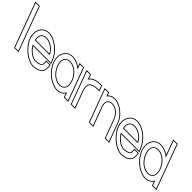

<svg xmlns="http://www.w3.org/2000/svg" viewBox="-14 -2097 3417 3417"><g transform="rotate(45 1694.5 -388.5)"><path d="M-219.9 -759 -234.7 -799H-154.7L-139.9 -759L132.6 -20L147.4 20H67.4L52.6 -20ZM-256.2 -814 56.9 35H168.9L-144.2 -814Z M219.5 -321H596.6C563.4 -411 449.9 -502 339.5 -503C242.1 -503 194.9 -429.5 219.5 -321ZM169.3 -241H166.1L151.4 -281L136.6 -321H139.2C105 -464.5 178.4 -582.1 310 -583C455 -583 632.4 -441 691.4 -281L706.1 -241H666.1H249.3C307.5 -130.8 426.7 -46.6 513.9 -60H514.9C622.3 -75 643.1 -100 639.2 -165L636.8 -193H720.8L724 -141C730.1 -54 685.7 2 554.4 20C427.8 37.4 245.4 -94.1 169.3 -241ZM231.8 -336C229.1 -351.2 228.1 -362.5 228.1 -374.8C228.1 -445.9 267.2 -488 339.4 -488C434.2 -487.1 534.6 -412.6 573.7 -336ZM160.3 -226C241.4 -78 422.2 53.3 556.4 34.9C692.1 16.3 745.7 -46.4 739 -142L734.9 -208H620.5L624.2 -163.9C627.6 -107.6 617.1 -89.6 513.8 -75H512.7L511.6 -74.8C439.9 -63.8 334.8 -130.9 275.2 -226H727.6L705.4 -286.2C644.5 -451.3 463.5 -598 310 -598C297.1 -597.9 285 -596.8 273.2 -594.7C158.1 -574.5 98 -464 120.8 -336H115.1L155.7 -226Z M746.4 -281C687.4 -441 761.4 -582 905 -583C977.6 -583 1058.7 -547.1 1128.8 -491.3L1109.8 -543L1095 -583H1175L1189.8 -543L1285 -284.8L1286.4 -281L1382.6 -20L1397.4 20H1317.4L1302.6 -20L1283.9 -70.8C1255.2 -15.1 1200.7 20.5 1127.4 20C982.4 20 805 -122 746.4 -281ZM826.4 -281C873.9 -152 990.2 -59 1097.9 -60C1205.6 -60 1254.1 -148.8 1208.1 -276.3L1206.4 -281C1158.4 -411 1044.9 -502 934.5 -503C825.5 -503 778.4 -411 826.4 -281ZM732.3 -275.8C792.8 -111.7 973.9 35 1127.3 35C1193.6 35.5 1246.9 7.4 1280.4 -37L1306.9 35H1418.9L1185.5 -598H1073.5L1097.7 -532.3C1035.8 -572.8 968.5 -598 905 -598C879.6 -597.8 856.1 -593.6 834.8 -585.7C725.3 -545.4 681.2 -414.3 732.3 -275.8ZM840.4 -286.2C828.3 -319.1 822.7 -349 822.7 -374.8C822.5 -445.8 862.1 -488 934.4 -488C1036.6 -487.1 1146 -401.3 1192.3 -275.8L1194 -271.2C1205.2 -240.2 1210.4 -211.9 1210.5 -187.4C1210.6 -116.9 1170.6 -75 1097.8 -75C998.5 -74.1 886.4 -161.7 840.4 -286.2Z M1384.3 -490C1420.9 -549.8 1494.6 -583 1590 -583H1630L1659.5 -503H1619.5C1472.1 -503 1406.5 -432.5 1459.2 -286.8L1461 -282L1475.8 -242L1557.6 -20L1572.4 20H1492.4L1477.6 -20L1395.8 -242L1381 -282C1380.5 -283.3 1380 -284.6 1379.6 -285.9L1284.8 -543L1270 -583H1350L1364.8 -543ZM1388.7 -521.3 1360.5 -598H1248.5L1365.5 -280.7C1366 -279.4 1366.5 -278.1 1366.9 -276.8L1481.9 35H1593.9L1473.3 -291.9C1461.7 -324.1 1456.3 -352 1456.2 -375.3C1455.9 -449.8 1508.8 -488 1619.5 -488H1681L1640.5 -598H1590C1503.5 -598 1431.6 -570.9 1388.7 -521.3Z M1831 -512.6C1858.6 -555.4 1905.6 -582.5 1965 -583C2092 -583 2251 -461 2299.8 -326L2412.6 -20L2428.7 21H2349.7L2334 -19L2219.8 -326C2181.4 -430 2087.9 -502 1994.5 -503C1901.5 -503 1861.4 -430 1899.8 -326L1914.5 -286L2012.6 -20L2027.4 20H1947.4L1932.6 -20L1834.5 -286L1819.8 -326L1739.8 -543L1725 -583H1805L1819.8 -543ZM1835.7 -543.2 1815.5 -598H1703.5L1936.9 35H2048.9L1913.9 -331.2C1904.6 -356.2 1900.4 -378.8 1900.3 -398.4C1900.1 -454.4 1932.3 -488 1994.4 -488C2080.1 -487.1 2169.2 -419.9 2205.7 -320.8L2320 -13.6L2339.5 36H2450.8L2426.6 -25.3L2313.9 -331.1C2263 -471.8 2100.2 -598 1964.9 -598C1911.4 -597.6 1866.5 -576.6 1835.7 -543.2Z M2439.5 -321H2816.6C2783.4 -411 2669.9 -502 2559.5 -503C2462.1 -503 2414.9 -429.5 2439.5 -321ZM2389.3 -241H2386.1L2371.4 -281L2356.6 -321H2359.2C2325 -464.5 2398.4 -582.1 2530 -583C2675 -583 2852.4 -441 2911.4 -281L2926.1 -241H2886.1H2469.3C2527.5 -130.8 2646.7 -46.6 2733.9 -60H2734.9C2842.3 -75 2863.1 -100 2859.2 -165L2856.8 -193H2940.8L2944 -141C2950.1 -54 2905.7 2 2774.4 20C2647.8 37.4 2465.4 -94.1 2389.3 -241ZM2451.8 -336C2449.1 -351.2 2448.1 -362.5 2448.1 -374.8C2448.1 -445.9 2487.2 -488 2559.4 -488C2654.2 -487.1 2754.6 -412.6 2793.7 -336ZM2380.3 -226C2461.4 -78 2642.2 53.3 2776.4 34.9C2912.1 16.3 2965.7 -46.4 2959 -142L2954.9 -208H2840.5L2844.2 -163.9C2847.6 -107.6 2837.1 -89.6 2733.8 -75H2732.7L2731.6 -74.8C2659.9 -63.8 2554.8 -130.9 2495.2 -226H2947.6L2925.4 -286.2C2864.5 -451.3 2683.5 -598 2530 -598C2517.1 -597.9 2505 -596.8 2493.2 -594.7C2378.1 -574.5 2318 -464 2340.8 -336H2335.1L2375.7 -226Z M2966 -282C2907.4 -441 2981.4 -582 3125 -583C3197.6 -583 3278.7 -547.1 3348.8 -491.5L3250.1 -759L3235.3 -799H3315.3L3330.1 -759L3504.6 -285.7L3506 -282L3602.6 -20L3617.4 20H3537.4L3522.6 -20L3503.9 -70.9C3475.2 -15.1 3420.7 20.5 3347.4 20C3202.4 20 3025 -122 2966 -282ZM3046 -282C3093.9 -152 3210.2 -59 3317.9 -60C3425.6 -60 3474.1 -148.8 3427.8 -277.3L3426 -282C3378.4 -411 3264.9 -502 3154.5 -503C3045.5 -503 2998.4 -411 3046 -282ZM2951.9 -276.8C3012.8 -111.7 3193.9 35 3347.3 35C3413.6 35.5 3466.9 7.4 3500.4 -37L3526.9 35H3638.9L3325.8 -814H3213.8L3317.7 -532.4C3255.8 -572.8 3188.5 -598 3125 -598C3099.8 -597.8 3076.6 -593.7 3055.5 -586C2945.5 -546 2901 -414.8 2951.9 -276.8ZM3060.1 -287.2C3048.1 -319.5 3042.6 -349 3042.5 -374.6C3042.3 -445.6 3081.9 -488 3154.4 -488C3256.7 -487.1 3366 -401.3 3411.9 -276.8L3413.7 -272.1C3425 -240.7 3430.3 -212 3430.3 -187.2C3430.4 -116.6 3390.4 -75 3317.8 -75C3218.5 -74.1 3106.4 -161.6 3060.1 -287.2Z"/></g></svg>

Font: Nordica Plus
Style: NordicaClassicLightOpOblOl
Weight: 300
Version: Version 1.01